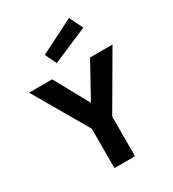

<svg xmlns="http://www.w3.org/2000/svg" viewBox="-218 -1045 1049 1164"><g transform="rotate(-30 307.0 -463.0)"><path d="M211.9 -805.2 451.2 -925.8 497.1 -832 250 -726.1ZM599.1 -654.8 378.9 -276.9V0H234.9V-275.9L15.1 -654.8H176.8L309.1 -414.1L441.9 -654.8Z"/></g></svg>

Font: IntelOne Mono Bold
Style: Regular
Weight: 700
Designer: Fred Shallcrass
Foundry: Frere-Jones Type LLC
Version: Version 1.200;hotconv 1.1.0;makeotfexe 2.6.0;FJTRelease1.2